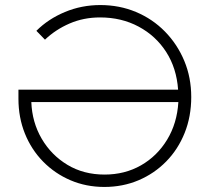

<svg xmlns="http://www.w3.org/2000/svg" viewBox="-20 -730 829 760"><path d="M393 10Q321 10 259 -16.5Q197 -43 150.5 -90.5Q104 -138 78.5 -201.5Q53 -265 53 -339V-375H685Q679 -460 638 -524Q597 -588 529 -624.5Q461 -661 376 -661Q311 -661 255.5 -637Q200 -613 158 -573L124 -608Q171 -655 237 -682.5Q303 -710 377 -710Q453 -710 518.5 -682.5Q584 -655 633 -605Q682 -555 709.5 -489Q737 -423 737 -346Q737 -269 711 -204Q685 -139 638 -91Q591 -43 528.5 -16.5Q466 10 393 10ZM394 -39Q474 -39 538 -75.5Q602 -112 641.5 -177Q681 -242 686 -326H104Q107 -246 145 -181Q183 -116 247 -77.5Q311 -39 394 -39Z"/></svg>

Font: Readex Pro ExtraLight
Style: Regular
Weight: 200
Designer: Bonnie Shaver-Troup, Thomas Jockin
Foundry: Lexend
Version: Version 1.203; ttfautohint (v1.8.3)